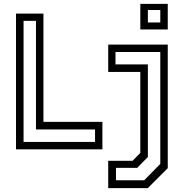

<svg xmlns="http://www.w3.org/2000/svg" viewBox="-20 -770 948 990"><path d="M62.5 0V-700H204V-141.5H508V0ZM101.5 -38H470V-102.5H165.5V-662.5H101.5ZM538 200V59H663.5L703.5 18.5V-399H538V-540H845V97L742 200ZM578 159.5H723.5L806.5 75V-502H575.5V-438H742.5V39.5L687.5 95.5H578ZM703.5 -618V-750H845V-618ZM742.5 -654H806.5V-718.5H742.5Z"/></svg>

Font: Tourney Thin
Style: Regular
Weight: 400
Version: Version 1.015